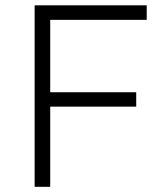

<svg xmlns="http://www.w3.org/2000/svg" viewBox="-20 -720 597 740"><path d="M173.5 0H113.5V-699.5H545.5V-643.5H173.5V-364.5H505V-309H173.5Z"/></svg>

Font: Argentum Novus Light
Style: Regular
Weight: 300
Designer: Julieta Ulanovsky (font) & Cristiano Sobral (main changes)
Foundry: Julieta Ulanovsky (font) & Cristiano Sobral (main changes)
Version: Version 3.00;November 27, 2020;FontCreator 13.0.0.2655 64-bi